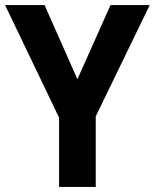

<svg xmlns="http://www.w3.org/2000/svg" viewBox="-20 -827 608 754"><path d="M284 -516 155 -807H0L212 -365V-93H356V-370L568 -807H414Z"/></svg>

Font: Noto Sans Kannada UI SemiCondensed
Style: Bold
Weight: 700
Width: 4
Designer: Jelle Bosma - Monotype Design Team
Foundry: Monotype Imaging Inc.
Version: Version 2.005